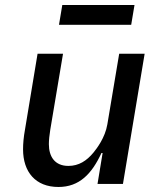

<svg xmlns="http://www.w3.org/2000/svg" viewBox="-20 -729 640 761"><path d="M366.5 0H467.3L553.3 -516H452.4L405.5 -236.2C396.7 -182.9 362.9 -139.6 350.5 -124.3C323.5 -91.6 292.3 -71.4 251.1 -71.4C197.4 -71.4 173.7 -108 173.7 -157.7C173.7 -173.3 175.8 -193.5 179.3 -215.2L229.8 -516H128.9L79.2 -216.3C73.5 -185 71.4 -159.8 71.4 -137.1C71.4 -47.6 120.7 12.1 211.6 12.1C294.4 12.1 343.8 -39.8 382.1 -122.5H386.7ZM213.8 -630.7H500L513.1 -709.2H226.9Z"/></svg>

Font: Margiela Mono Italic Medium It
Style: Regular
Weight: 500
Designer: Mike Abbink, Paul van der Laan, Pieter van Rosmalen
Foundry: Bold Monday
Version: Version 2.003 2021